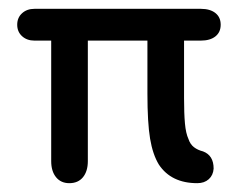

<svg xmlns="http://www.w3.org/2000/svg" viewBox="-20 -406 554 435"><path d="M96 -314V-41Q96 -18 107 -4.5Q118 9 137 9Q157 9 168 -4.5Q179 -18 179 -41V-314H314V-194Q314 -128 320 -92Q326 -56 340 -33Q368 9 427 9Q443 9 453 0Q463 -9 464 -24Q464 -54 440 -63Q428 -66 419.5 -72.5Q411 -79 407 -91Q401 -104 399 -126.5Q397 -149 397 -184V-314H435Q456 -314 468 -323.5Q480 -333 480 -350Q480 -367 468 -376.5Q456 -386 435 -386H58Q41 -386 30 -376Q19 -366 19 -350Q19 -334 30 -324Q41 -314 58 -314Z"/></svg>

Font: Beiruti Medium
Style: Regular
Weight: 500
Designer: Arlette Boutros
Foundry: Boutros
Version: Version 1.41